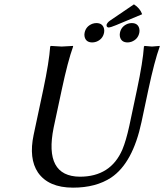

<svg xmlns="http://www.w3.org/2000/svg" viewBox="-20 -861 761 891"><path d="M372.6 -709Q378.9 -739.7 409.7 -751Q418.9 -753.9 427.2 -753.9Q456.5 -753.9 462.9 -727.5Q464.8 -718.3 462.9 -709Q456.5 -678.2 425.8 -667Q416.5 -664.1 408.2 -664.1Q378.9 -664.1 372.6 -690.4Q370.6 -699.7 372.6 -709ZM536.6 -709Q543 -739.7 573.7 -751Q583 -753.9 591.3 -753.9Q620.6 -753.9 626.5 -727.5Q628.4 -718.3 626.5 -709Q620.1 -678.2 589.4 -667Q580.1 -664.1 572.3 -664.1Q543 -664.1 536.6 -690.4Q534.7 -699.7 536.6 -709ZM615.7 -444.8Q643.1 -574.2 647.9 -645L650.9 -647.9Q652.8 -647.9 685.1 -645L720.7 -647.9L721.2 -645Q696.8 -577.6 668.5 -444.8L636.7 -294.9Q596.2 -104.5 496.1 -37.1Q425.3 9.8 318.8 9.8Q205.1 9.8 156.2 -60.5Q112.8 -125 136.2 -235.8L180.7 -444.8Q208 -574.2 212.9 -645L215.8 -647.9Q217.8 -647.9 266.1 -645L318.8 -647.9L319.3 -645Q294.9 -577.6 266.6 -444.8L229 -269Q183.1 -42.5 350.6 -41Q493.7 -41 547.9 -167Q564.9 -207.5 580.1 -276.9ZM601.6 -840.8Q630.4 -822.3 639.6 -794.9L518.1 -744.1Q494.1 -733.9 483.4 -733.4Q473.1 -734.9 474.6 -746.6Q478.5 -756.8 490.2 -765.1Z"/></svg>

Font: Linux Biolinum Capitals O
Style: Italic Samll Caps
Weight: 400
Italic angle: -12°
Designer: Philipp H. Poll
Foundry: Philipp H. Poll
Version: Version 0.6.2